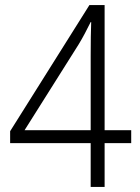

<svg xmlns="http://www.w3.org/2000/svg" viewBox="-20 -738 551 758"><path d="M498 -173H393V0H338V-173H20V-220L333 -718H393V-224H498ZM338 -224V-518Q338 -562 338.5 -592Q339 -622 340 -651H338Q326 -627 315 -606Q304 -585 290 -562L77 -224Z"/></svg>

Font: Noto Sans Arabic UI SmCn Lt
Style: Regular
Weight: 300
Width: 4
Designer: Monotype Design Team, Nadine Chahine and Nizar Qandah
Foundry: Monotype Imaging Inc.
Version: Version 2.010; ttfautohint (v1.8.4.7-5d5b)